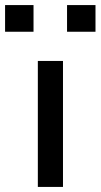

<svg xmlns="http://www.w3.org/2000/svg" viewBox="-36 -736 396 756"><path d="M113 0V-496H212V0ZM228 -611V-716H340V-611ZM-16 -611V-716H96V-611Z"/></svg>

Font: Nunito Sans 7pt Expanded
Style: Regular
Weight: 400
Width: 7
Designer: Vernon Adams
Foundry: Vernon Adams
Version: Version 3.101;gftools[0.9.27]